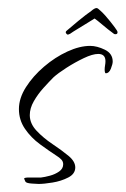

<svg xmlns="http://www.w3.org/2000/svg" viewBox="-20 -450 312 477"><path d="M76 7Q72 7 58.5 6Q45 5 43 1L40 -6Q40 -8 44 -8.5Q48 -9 49 -9H82Q91 -10 104 -13.5Q117 -17 127 -24Q137 -31 137 -42Q137 -49 132 -54Q127 -59 122 -62Q102 -75 79.5 -91.5Q57 -108 42 -130Q27 -152 27 -179Q27 -206 44.5 -233.5Q62 -261 89.5 -284.5Q117 -308 147.5 -322Q178 -336 204 -336Q221 -336 240.5 -326.5Q260 -317 260 -297Q260 -291 255.5 -279.5Q251 -268 243 -268Q241 -268 240.5 -271.5Q240 -275 240 -276Q240 -282 241 -287.5Q242 -293 242 -298Q242 -316 224 -316Q210 -316 188 -305.5Q166 -295 145 -281.5Q124 -268 113 -258Q102 -247 88 -231.5Q74 -216 64 -198.5Q54 -181 54 -164Q54 -143 71 -125Q88 -107 110.5 -92Q133 -77 150 -63Q167 -49 167 -34Q167 -18 149.5 -9Q132 0 110.5 3.5Q89 7 76 7ZM154 -366Q150 -364 149 -364Q146 -364 144 -367.5Q142 -371 146 -374Q155 -382 174.5 -398Q194 -414 207 -423Q215 -430 220 -430Q223 -430 230 -423Q241 -413 254 -396.5Q267 -380 270 -375Q272 -372 272 -370Q272 -365 267 -365Q264 -365 263 -366Q248 -377 234.5 -388.5Q221 -400 215 -404Q210 -401 198 -393.5Q186 -386 173.5 -378.5Q161 -371 154 -366Z"/></svg>

Font: Sassy Frass
Style: Regular
Weight: 400
Designer: Robert E. Leuschke
Foundry: Robert E. Leuschke
Version: Version 1.010; ttfautohint (v1.8.3)